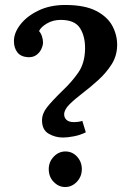

<svg xmlns="http://www.w3.org/2000/svg" viewBox="-20 -736 533 772"><path d="M233 -183Q202 -183 175.5 -198.5Q149 -214 149 -252Q149 -279 168.5 -304Q188 -329 233 -373Q269 -407 295 -444.5Q321 -482 322 -539Q323 -589 302 -622.5Q281 -656 224 -656Q193 -656 168.5 -641.5Q144 -627 137 -611Q145 -602 149 -589Q153 -576 153 -565Q153 -554 146.5 -539.5Q140 -525 126.5 -515Q113 -505 92 -506Q63 -508 49.5 -526Q36 -544 36 -571Q36 -604 62 -637.5Q88 -671 134.5 -693.5Q181 -716 242 -716Q321 -716 367 -692Q413 -668 432.5 -630.5Q452 -593 451 -552Q450 -510 428 -476Q406 -442 374.5 -413.5Q343 -385 311.5 -361Q280 -337 259 -316Q238 -295 238 -276Q238 -263 247.5 -254Q257 -245 278 -245Q285 -245 293.5 -246Q302 -247 311 -250L325 -204Q303 -193 277.5 -188Q252 -183 233 -183ZM242 16Q216 16 196 -4.5Q176 -25 176 -56Q176 -85 196 -106Q216 -127 243 -127Q271 -127 290 -106Q309 -85 309 -56Q309 -26 289 -5Q269 16 242 16Z"/></svg>

Font: Lora SemiBold
Style: Regular
Weight: 600
Designer: Olga Karpushina, Alexei Vanyashin (Cyrillic)
Foundry: Cyreal
Version: Version 3.011; ttfautohint (v1.8.4.7-5d5b)